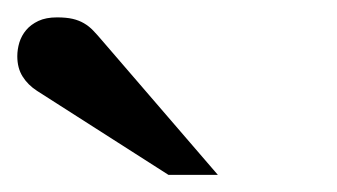

<svg xmlns="http://www.w3.org/2000/svg" viewBox="-20 -753 390 222"><path d="M174.8 -550.8 22.9 -647.9Q12.2 -654.8 6.1 -664.6Q0 -674.3 0 -688Q0 -695.8 2.4 -703.9Q4.9 -711.9 10.3 -718.3Q15.6 -724.6 24.4 -728.8Q33.2 -732.9 45.9 -732.9Q56.6 -732.9 64 -731.2Q71.3 -729.5 77.1 -726.1Q83 -722.7 87.9 -717.5Q92.8 -712.4 98.1 -706.1L231.9 -550.8Z"/></svg>

Font: BabelStone Ogham Lithic
Style: Regular
Weight: 400
Designer: Andrew West
Foundry: BabelStone
Version: Version 1.02 March 14, 2022